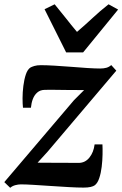

<svg xmlns="http://www.w3.org/2000/svg" viewBox="-32 -863 570 894"><path d="M359.5 -443.5Q345.5 -443.5 326.2 -443.8Q307 -444 285.2 -444Q263.5 -444 242.2 -444.5Q221 -445 203.5 -445Q186 -445 175 -444.5Q155 -444 141.5 -432.2Q128 -420.5 121 -402Q114 -383.5 112 -361.5H75Q73 -378.5 73 -406Q73 -433.5 76.8 -463.2Q80.5 -493 88.5 -516.8Q96.5 -540.5 110.5 -549Q116 -552 128 -555.8Q140 -559.5 158 -559.5Q185 -559.5 222.8 -557.2Q260.5 -555 300.5 -551.8Q340.5 -548.5 376.2 -546.2Q412 -544 434.5 -544Q451 -544 463.5 -547.5Q476 -551 486 -560L509.5 -534L189.5 -156.5L143 -105.5Q163 -105.5 187.2 -105.2Q211.5 -105 237.8 -105Q264 -105 289 -104.8Q314 -104.5 335 -104.5Q365 -105 384.5 -129.5Q404 -154 408.5 -190.5H445Q446 -171.5 445.5 -143.5Q445 -115.5 441.5 -86.2Q438 -57 430.2 -33.8Q422.5 -10.5 409.5 -0.5Q403 4.5 390 7.5Q377 10.5 357 10.5Q329 10.5 288.5 8.2Q248 6 205.2 3Q162.5 0 125 -2.2Q87.5 -4.5 65 -4.5Q53 -4.5 39 -0.8Q25 3 15.5 11.5L-12 -15L312.5 -396.5ZM276 -619 175.5 -820 222.5 -843Q248 -812.5 273.8 -779.5Q299.5 -746.5 326.5 -714.5Q364 -746.5 399 -779.2Q434 -812 473.5 -843L518 -818.5L355 -619Z"/></svg>

Font: Merriweather 36pt
Style: Bold Italic
Weight: 700
Italic angle: -7.8°
Version: Version 2.101